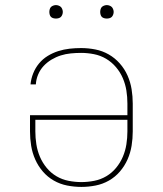

<svg xmlns="http://www.w3.org/2000/svg" viewBox="-20 -727 640 755"><path d="M300 8Q272 8 244 2.5Q216 -3 191.5 -17Q167 -31 148.5 -52.5Q130 -74 118.5 -100Q107 -126 102.5 -154Q98 -182 98 -210V-274H481V-320Q481 -346 477 -371Q473 -396 463 -419.5Q453 -443 436 -463Q419 -483 397 -496Q375 -509 349.5 -514Q324 -519 299 -519Q279 -519 258.5 -517Q238 -515 219 -509Q200 -503 182.5 -492.5Q165 -482 151.5 -467.5Q138 -453 130 -434Q122 -415 121 -395H100Q102 -417 110.5 -438.5Q119 -460 133.5 -477.5Q148 -495 167.5 -507Q187 -519 209 -526Q231 -533 253.5 -535.5Q276 -538 299 -538Q327 -538 355 -532.5Q383 -527 407.5 -513Q432 -499 451 -477.5Q470 -456 481.5 -430Q493 -404 497.5 -376Q502 -348 502 -320V-210Q502 -182 497.5 -154Q493 -126 481.5 -100Q470 -74 451.5 -52.5Q433 -31 408.5 -17Q384 -3 356 2.5Q328 8 300 8ZM300 -11Q325 -11 350.5 -16Q376 -21 398 -34Q420 -47 436.5 -67Q453 -87 463 -110.5Q473 -134 477 -159.5Q481 -185 481 -210V-256H119V-210Q119 -185 123 -159.5Q127 -134 137 -110.5Q147 -87 163.5 -67Q180 -47 202 -34Q224 -21 249.5 -16Q275 -11 300 -11ZM400 -654Q395 -654 389.5 -655.5Q384 -657 380.5 -660.5Q377 -664 375.5 -669.5Q374 -675 374 -680Q374 -685 375.5 -690.5Q377 -696 380.5 -699.5Q384 -703 389.5 -705Q395 -707 400 -707Q405 -707 410.5 -705Q416 -703 419.5 -699.5Q423 -696 425 -690.5Q427 -685 427 -680Q427 -675 425 -669.5Q423 -664 419.5 -660.5Q416 -657 410.5 -655.5Q405 -654 400 -654ZM200 -654Q195 -654 189.5 -655.5Q184 -657 180.5 -660.5Q177 -664 175.5 -669.5Q174 -675 174 -680Q174 -685 175.5 -690.5Q177 -696 180.5 -699.5Q184 -703 189.5 -705Q195 -707 200 -707Q205 -707 210.5 -705Q216 -703 219.5 -699.5Q223 -696 225 -690.5Q227 -685 227 -680Q227 -675 225 -669.5Q223 -664 219.5 -660.5Q216 -657 210.5 -655.5Q205 -654 200 -654Z"/></svg>

Font: Iosevka Slab Thin Extended
Style: Regular
Weight: 100
Width: 7
Monospace: yes
Designer: Belleve Invis
Foundry: Belleve Invis
Version: Version 11.1.1; ttfautohint (v1.8.3)